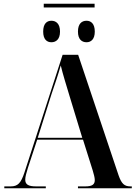

<svg xmlns="http://www.w3.org/2000/svg" viewBox="-20 -1007 725 1027"><path d="M214 -967H486V-987H214ZM255 -781C279 -781 301 -796 301 -838C301 -881 279 -896 255 -896C231 -896 211 -881 211 -838C211 -796 231 -781 255 -781ZM443 -781C466 -781 487 -796 487 -838C487 -881 466 -896 443 -896C418 -896 397 -881 397 -838C397 -796 418 -781 443 -781ZM3 0H225V-10H173C132 -10 115 -20 115 -46C115 -61 121 -82 129 -108L179 -260H424L476 -95C482 -75 487 -56 487 -44C487 -20 473 -10 436 -10H397V0H685V-10H678C645 -10 630 -24 614 -70L398 -714H315L111 -85C92 -27 75 -10 37 -10H3ZM182 -270 256 -505C274 -558 291 -607 305 -657C316 -610 335 -550 353 -490L420 -270Z"/></svg>

Font: Noto Serif Display SemiCondensed SemiBold
Style: Regular
Weight: 600
Width: 4
Designer: Monotype Design Team
Foundry: Monotype Imaging Inc.
Version: Version 2.009